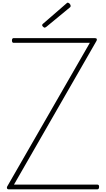

<svg xmlns="http://www.w3.org/2000/svg" viewBox="-20 -1410 791 1430"><path d="M44 0Q38 0 35 -3Q32 -6 31.5 -10.5Q31 -15 33 -20L649 -1091H80Q76 -1091 72.5 -1095Q69 -1099 69 -1109Q69 -1118 72.5 -1122Q76 -1126 80 -1126H687Q698 -1126 700.5 -1120Q703 -1114 699 -1106L84 -35H706Q711 -35 714.5 -31.5Q718 -28 718 -19Q718 -9 714.5 -4.5Q711 0 706 0ZM313 -1204Q308 -1204 301 -1210.5Q294 -1217 294 -1222Q294 -1224 295 -1227Q296 -1230 299 -1232L472 -1382Q476 -1385 478.5 -1387.5Q481 -1390 484 -1390Q489 -1390 494.5 -1386Q500 -1382 503 -1376.5Q506 -1371 506 -1366Q506 -1363 505.5 -1361Q505 -1359 502 -1356L325 -1210Q320 -1208 318 -1206Q316 -1204 313 -1204Z"/></svg>

Font: Playwrite BR Thin
Style: Regular
Weight: 250
Version: Version 1.003